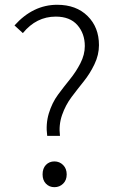

<svg xmlns="http://www.w3.org/2000/svg" viewBox="-20 -775 490 808"><path d="M232.4 -203.1H178.7Q171.9 -252.9 185.5 -297.9Q199.2 -342.8 224.1 -376.5Q249 -410.2 274.4 -441.4Q299.8 -472.7 318.4 -508.8Q336.9 -544.9 336.9 -581.1Q336.9 -633.8 305.7 -669.4Q274.4 -705.1 214.8 -705.1Q132.8 -705.1 76.2 -635.7L41 -668Q119.1 -754.9 220.7 -754.9Q300.8 -754.9 348.6 -707.5Q396.5 -660.2 396.5 -585Q396.5 -543.9 377.4 -504.4Q358.4 -464.8 332.5 -432.6Q306.6 -400.4 281.2 -366.7Q255.9 -333 241.2 -291Q226.6 -249 232.4 -203.1ZM159.2 -41Q159.2 -66.4 173.3 -81.1Q187.5 -95.7 209 -95.7Q230.5 -95.7 245.6 -80.6Q260.7 -65.4 260.7 -41Q260.7 -16.6 245.6 -2Q230.5 12.7 209 12.7Q187.5 12.7 173.3 -2Q159.2 -16.6 159.2 -41Z"/></svg>

Font: Gen Shin Gothic Light
Style: Regular
Weight: 200
Designer: [Source Han Sans]
Ryoko NISHIZUKA  (kana & ideographs); Paul D. Hunt (Latin, Greek & Cyrillic); Wenlong ZHANG  (bopomofo
Version: Version 1.002.20150607